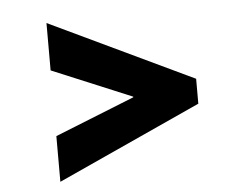

<svg xmlns="http://www.w3.org/2000/svg" viewBox="-42 -593 792 607"><g transform="rotate(-5 353.5 -289.0)"><path d="M126 -182.1 378.9 -283.2V-285.2L126 -390.6V-541L582 -324.2V-245.1L126 -37.1Z"/></g></svg>

Font: DavidDev Light
Style: Regular
Weight: 300
Designer: David.dev
Foundry: David.dev
Version: Version 1.001;FEAKit 1.0